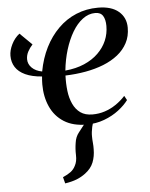

<svg xmlns="http://www.w3.org/2000/svg" viewBox="-55 -561 681 873"><g transform="rotate(-5 286.0 -124.5)"><path d="M207 267.5 199.5 238.5Q221.5 229 235.5 218.5Q249.5 208 257.5 191.5Q268 172.5 267 143.8Q266 115 270.5 88Q274 61 289.5 41.8Q305 22.5 315 9L374 -23Q357.5 -3.5 352 21.5Q346.5 46.5 347 65.5Q347 79 348.5 94.5Q350 110 349.5 124.5Q349.5 156.5 338.8 183.8Q328 211 300.5 231.5Q282.5 245 260.8 253.8Q239 262.5 207 267.5ZM114 -375Q101 -361 92.2 -344.5Q83.5 -328 83.5 -310Q83.5 -287.5 100.5 -270.8Q117.5 -254 147 -248.5Q158 -308 182.5 -356.8Q207 -405.5 243 -441.2Q279 -477 325 -496.2Q371 -515.5 425 -515.5Q486 -515.5 519 -487.5Q552 -459.5 552 -413Q552 -374 536 -343.8Q520 -313.5 491.8 -291Q463.5 -268.5 425.8 -253.5Q388 -238.5 343.5 -230.5Q299 -222.5 251 -221Q249.5 -184.5 253.5 -151Q257.5 -117.5 269.8 -91Q282 -64.5 303.5 -49.2Q325 -34 358.5 -34Q388 -34 414.8 -42.8Q441.5 -51.5 465.5 -67.8Q489.5 -84 509 -105.5L520 -85.5Q503.5 -63 475 -41Q446.5 -19 408.8 -4.8Q371 9.5 327 9.5Q265.5 9.5 224.5 -16.5Q183.5 -42.5 163 -87.8Q142.5 -133 142.5 -190Q142.5 -196 143 -206.8Q143.5 -217.5 144.5 -226Q98.5 -229.5 68.5 -243.5Q38.5 -257.5 24 -280Q9.5 -302.5 9.5 -332Q9.5 -357 23 -384.2Q36.5 -411.5 59 -429ZM410.5 -492.5Q379.5 -492.5 352.8 -472.2Q326 -452 305.5 -417.2Q285 -382.5 271.2 -337.8Q257.5 -293 252.5 -243.5Q301.5 -248 339.5 -264.5Q377.5 -281 403.5 -306.5Q429.5 -332 442.8 -363.2Q456 -394.5 456 -429.5Q456 -458.5 445.5 -475.5Q435 -492.5 410.5 -492.5Z"/></g></svg>

Font: Merriweather 144pt
Style: Italic
Weight: 400
Italic angle: -7.8°
Version: Version 2.101